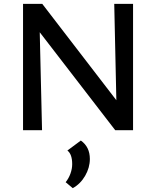

<svg xmlns="http://www.w3.org/2000/svg" viewBox="-20 -678 814 1000"><path d="M673 -658V0H580L187 -510L199 0H100V-658H200L586 -156L575 -658ZM448 150Q448 195 423.5 237.5Q399 280 359 302L322 271Q338 251 347 226Q356 201 356 177Q356 125 331 106L401 54Q448 87 448 150Z"/></svg>

Font: Ysabeau SC Semibold
Style: Regular
Weight: 600
Designer: Christian Thalmann (Catharsis Fonts)
Version: Version 0.003